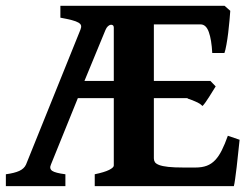

<svg xmlns="http://www.w3.org/2000/svg" viewBox="-20 -635 858 655"><path d="M797.4 -158.2Q794.9 -137.2 792.5 -112.5Q790 -87.9 787.4 -65.2Q784.7 -42.5 782.2 -24.9Q779.8 -7.3 777.8 0H303.2V-40.5Q336.4 -47.4 352.3 -55.4Q368.2 -63.5 368.2 -70.3V-300.3H245.6L153.8 -73.7Q147.5 -59.6 158 -52.2Q168.5 -44.9 203.1 -40.5V0H0V-40.5Q29.3 -44.4 45.9 -52Q62.5 -59.6 68.8 -73.7L254.4 -533.7Q257.8 -542 256.6 -547.6Q255.4 -553.2 247.6 -557.9Q239.7 -562.5 224.9 -566.4Q210 -570.3 186 -574.7V-615.2H746.1L765.6 -598.1Q764.6 -585.4 762.9 -564.9Q761.2 -544.4 758.5 -522.9Q755.9 -501.5 752.4 -482.4Q749 -463.4 745.6 -454.1H704.1Q701.7 -499.5 692.4 -525.6Q683.1 -551.8 664.1 -551.8H504.9V-358.9H697.8L715.8 -340.3Q711.4 -333.5 705.6 -324Q699.7 -314.5 693.6 -304.7Q687.5 -294.9 681.4 -286.4Q675.3 -277.8 670.9 -273.4Q664.1 -280.3 654.3 -285.2Q644.5 -290 636 -293.2Q627.4 -296.4 622.6 -297.9Q618.2 -299.3 620.1 -300.3H504.9V-94.7Q504.9 -87.4 508.5 -81.8Q512.2 -76.2 523.2 -72Q534.2 -67.9 554 -65.7Q573.7 -63.5 606 -63.5H647Q669.4 -63.5 685.5 -69.6Q701.7 -75.7 714.1 -88.9Q726.6 -102.1 736.8 -122.6Q747.1 -143.1 757.3 -171.9ZM368.2 -541Q368.2 -546.4 365 -548.8Q361.8 -551.3 357.4 -550.5Q353 -549.8 348.1 -545.4Q343.3 -541 339.8 -532.7L268.1 -358.9H368.2Z"/></svg>

Font: Gentium Book Basic
Style: Bold
Weight: 700
Designer: J. Victor Gaultney and Annie Olsen
Foundry: SIL International
Version: Version 1.102; 2013; Maintenance release